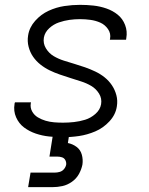

<svg xmlns="http://www.w3.org/2000/svg" viewBox="-20 -558 616 792"><path d="M239 8Q273 8 306.5 3Q340 -2 373 -16Q406 -30 431.5 -57.5Q457 -85 462 -119Q466 -143 460 -165.5Q454 -188 441.5 -206.5Q429 -225 411.5 -239Q394 -253 373 -263Q352 -273 330.5 -280.5Q309 -288 287 -294.5Q265 -301 243 -308Q221 -315 201.5 -326.5Q182 -338 169.5 -358.5Q157 -379 161 -403Q165 -425 183 -441.5Q201 -458 223 -465.5Q245 -473 266.5 -476Q288 -479 310 -479Q332 -479 353.5 -476Q375 -473 394 -464.5Q413 -456 425.5 -438Q438 -420 434 -398Q434 -396 433 -394H500Q501 -398 501 -401Q506 -429 496 -455Q486 -481 465.5 -497.5Q445 -514 419 -523Q393 -532 365.5 -535Q338 -538 310 -538Q278 -538 245 -533Q212 -528 180.5 -513.5Q149 -499 125 -472Q101 -445 96 -412Q92 -388 98 -365Q104 -342 116.5 -324Q129 -306 146.5 -292Q164 -278 184.5 -268Q205 -258 227 -250.5Q249 -243 271 -236Q293 -229 315 -222Q337 -215 356.5 -203.5Q376 -192 388.5 -172Q401 -152 397 -128Q393 -105 373.5 -88Q354 -71 331 -64Q308 -57 285 -54.5Q262 -52 240 -52Q221 -52 203 -53.5Q185 -55 168 -60Q151 -65 136 -74Q121 -83 112.5 -98.5Q104 -114 107 -132Q107 -134 108 -136H42Q40 -133 40 -129Q35 -100 46.5 -74Q58 -48 79.5 -32Q101 -16 127.5 -7Q154 2 182.5 5Q211 8 239 8ZM96 214H196Q217 214 237.5 209.5Q258 205 276.5 192Q295 179 305.5 160Q316 141 320 121Q323 100 317.5 80Q312 60 296 48Q280 36 260 32L265 0H198L184 88H217Q227 88 236 91Q245 94 249.5 102.5Q254 111 253 121Q251 131 244 139.5Q237 148 226.5 151Q216 154 206 154H106Z"/></svg>

Font: Iosevka Sparkle Light
Style: Italic
Weight: 300
Italic angle: -9°
Designer: Belleve Invis
Foundry: Belleve Invis
Version: Version 4.5.0; ttfautohint (v1.8.3)